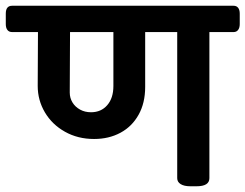

<svg xmlns="http://www.w3.org/2000/svg" viewBox="-51 -650 856 670"><path d="M785.6 -602.5V-565.9Q785.6 -553.2 780 -545.7Q774.4 -538.1 764.2 -538.1H679.7V-28.3Q679.7 0 634.8 0H613.3Q591.3 0 579.3 -7.6Q567.4 -15.1 567.4 -28.3V-538.1H455.6V-346.7Q455.6 -290.5 432.6 -249.5Q409.7 -208.5 369.4 -186.8Q329.1 -165 277.3 -165Q220.7 -165 175.8 -190.2Q130.9 -215.3 105.7 -257.8Q80.6 -300.3 80.6 -350.1L81.5 -538.1H-8.8Q-19.5 -538.1 -25.1 -545.4Q-30.8 -552.7 -30.8 -565.9V-602.5Q-30.8 -629.9 -8.8 -629.9H764.2Q774.4 -629.9 780 -622.8Q785.6 -615.7 785.6 -602.5ZM344.7 -538.1H193.4L192.4 -327.1Q192.4 -308.1 201.9 -292.5Q211.4 -276.9 228.3 -267.6Q245.1 -258.3 266.6 -258.3Q301.8 -258.3 323.2 -283Q344.7 -307.6 344.7 -350.1Z"/></svg>

Font: Jaldi
Style: Bold
Weight: 400
Designer: Pablo Cosgaya and Nicolas Silva
Foundry: Omnibus-Type
Version: Version 1.007